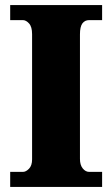

<svg xmlns="http://www.w3.org/2000/svg" viewBox="-20 -734 440 754"><path d="M20 0V-59H70Q82 -59 94 -71.5Q106 -84 106 -108V-600Q106 -629 94 -642Q82 -655 70 -655H20V-714H381V-655H330Q313 -655 303.5 -642Q294 -629 294 -599V-110Q294 -86 305 -72.5Q316 -59 330 -59H381V0Z"/></svg>

Font: Noto Serif Lao SemiCondensed Black
Style: Regular
Weight: 900
Width: 4
Designer: Monotype Design Team
Foundry: Monotype Imaging Inc.
Version: Version 2.003; ttfautohint (v1.8.4.7-5d5b)